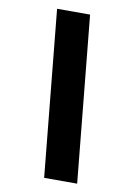

<svg xmlns="http://www.w3.org/2000/svg" viewBox="-92 -785 655 952"><g transform="rotate(10 235.0 -308.5)"><path d="M116.5 -727.3H282.7L365.1 109.4H198.9Z"/></g></svg>

Font: Inter UI Black
Style: Italic
Weight: 900
Italic angle: -9.39999°
Designer: Rasmus Andersson
Foundry: rsms
Version: 3.2;8d6f07862